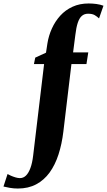

<svg xmlns="http://www.w3.org/2000/svg" viewBox="-158 -835 616 1106"><path d="M115 -584Q122 -629 140.8 -670.5Q159.5 -712 189.2 -744.8Q219 -777.5 260 -796.2Q301 -815 352.5 -815Q375.5 -815 397.5 -812Q419.5 -809 438 -802L412.5 -729Q401.5 -739.5 387.5 -747.8Q373.5 -756 349.5 -756Q327.5 -756 313 -743Q298.5 -730 289.8 -703.2Q281 -676.5 276 -633.5L263 -533H350.5L340 -466H253.5L207 -77Q198.5 -5.5 179 54.8Q159.5 115 127.8 158.8Q96 202.5 50.5 226.8Q5 251 -55 251Q-79.5 251 -101.8 247Q-124 243 -138 239.5L-114.5 167.5Q-108 171.5 -95.5 177Q-83 182.5 -68.8 186.8Q-54.5 191 -43.5 191Q-23.5 191 -8.5 176.5Q6.5 162 17.2 133Q28 104 33 61L96 -466H37.5L45 -503L107 -531.5Z"/></svg>

Font: Merriweather 72pt Black
Style: Italic
Weight: 900
Italic angle: -7.8°
Version: Version 2.101